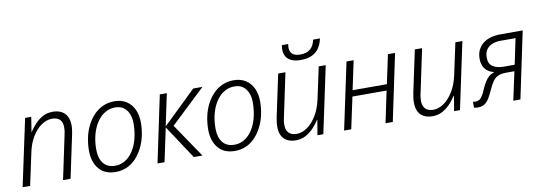

<svg xmlns="http://www.w3.org/2000/svg" viewBox="-57 -1124 4257 1511"><g transform="rotate(-10 2071.0 -368.5)"><path d="M26 0 140 -534H189L170 -415H171Q189 -443 216 -473Q243 -503 279 -523.5Q315 -544 361 -544Q402 -544 431 -528.5Q460 -513 475 -484Q490 -455 490 -412Q490 -393 487 -372.5Q484 -352 480 -334L409 0H349L421 -341Q426 -361 428 -376.5Q430 -392 430 -406Q430 -450 408.5 -470.5Q387 -491 346 -491Q304 -491 262 -462.5Q220 -434 187.5 -380.5Q155 -327 140 -252L86 0Z M769 9Q683 9 636.5 -46Q590 -101 590 -192Q590 -248 601.5 -300Q613 -352 636 -396Q659 -440 691 -472.5Q723 -505 764 -523Q805 -541 853 -541Q910 -541 949.5 -515.5Q989 -490 1010 -445Q1031 -400 1031 -340Q1031 -287 1020 -236Q1009 -185 987 -141Q965 -97 933.5 -63Q902 -29 861 -10Q820 9 769 9ZM774 -40Q809 -40 839.5 -54.5Q870 -69 894.5 -96Q919 -123 936.5 -160.5Q954 -198 963.5 -245Q973 -292 973 -345Q973 -385 960 -418Q947 -451 920.5 -471.5Q894 -492 851 -492Q816 -492 784.5 -477.5Q753 -463 728 -436Q703 -409 685 -371.5Q667 -334 657.5 -288.5Q648 -243 648 -191Q648 -121 680 -80.5Q712 -40 774 -40Z M1104 0 1216 -532H1272L1218 -276L1483 -532H1557L1280 -270L1463 0H1394L1217 -268L1160 0Z M1722 9Q1636 9 1589.5 -46Q1543 -101 1543 -192Q1543 -248 1554.5 -300Q1566 -352 1589 -396Q1612 -440 1644 -472.5Q1676 -505 1717 -523Q1758 -541 1806 -541Q1863 -541 1902.5 -515.5Q1942 -490 1963 -445Q1984 -400 1984 -340Q1984 -287 1973 -236Q1962 -185 1940 -141Q1918 -97 1886.5 -63Q1855 -29 1814 -10Q1773 9 1722 9ZM1727 -40Q1762 -40 1792.5 -54.5Q1823 -69 1847.5 -96Q1872 -123 1889.5 -160.5Q1907 -198 1916.5 -245Q1926 -292 1926 -345Q1926 -385 1913 -418Q1900 -451 1873.5 -471.5Q1847 -492 1804 -492Q1769 -492 1737.5 -477.5Q1706 -463 1681 -436Q1656 -409 1638 -371.5Q1620 -334 1610.5 -288.5Q1601 -243 1601 -191Q1601 -121 1633 -80.5Q1665 -40 1727 -40Z M2357 -606Q2312 -606 2283 -619Q2254 -632 2240 -656Q2226 -680 2226 -714Q2226 -722 2227 -732Q2228 -742 2230 -747H2280Q2279 -739 2278 -732Q2277 -725 2277 -718Q2277 -686 2297 -667.5Q2317 -649 2360 -649Q2410 -649 2439.5 -673Q2469 -697 2479 -747H2534Q2524 -702 2502.5 -670.5Q2481 -639 2445 -622.5Q2409 -606 2357 -606ZM2208 10Q2169 10 2140.5 -5Q2112 -20 2097 -48.5Q2082 -77 2082 -120Q2082 -139 2084.5 -158Q2087 -177 2091 -198L2162 -532H2220L2148 -191Q2143 -172 2141 -156Q2139 -140 2139 -127Q2139 -84 2160.5 -61.5Q2182 -39 2224 -39Q2267 -39 2308.5 -68Q2350 -97 2383 -151Q2416 -205 2432 -280L2486 -532H2542L2429 0H2382L2402 -119H2399Q2382 -92 2354.5 -61.5Q2327 -31 2290.5 -10.5Q2254 10 2208 10Z M2595 0 2708 -532H2765L2716 -301H2990L3039 -532H3096L2984 0H2926L2979 -252H2706L2652 0Z M3300 10Q3261 10 3232.5 -5Q3204 -20 3189 -48.5Q3174 -77 3174 -120Q3174 -139 3176.5 -158Q3179 -177 3183 -198L3254 -532H3312L3240 -191Q3235 -172 3233 -156Q3231 -140 3231 -127Q3231 -84 3252.5 -61.5Q3274 -39 3316 -39Q3359 -39 3400.5 -68Q3442 -97 3475 -151Q3508 -205 3524 -280L3578 -532H3634L3521 0H3474L3494 -119H3491Q3474 -92 3446.5 -61.5Q3419 -31 3382.5 -10.5Q3346 10 3300 10Z M3663 4Q3654 4 3646 2.5Q3638 1 3633 0V-47Q3637 -46 3642.5 -45.5Q3648 -45 3654 -45Q3670 -45 3683 -52Q3696 -59 3708.5 -78.5Q3721 -98 3736 -134Q3749 -163 3763 -186Q3777 -209 3795.5 -224.5Q3814 -240 3839 -248Q3804 -256 3782.5 -274.5Q3761 -293 3752 -318Q3743 -343 3743 -369Q3743 -412 3758.5 -442.5Q3774 -473 3800.5 -493Q3827 -513 3862 -522.5Q3897 -532 3935 -532H4116L4004 0H3947L3996 -227H3931Q3890 -227 3865 -215.5Q3840 -204 3823 -179.5Q3806 -155 3788 -115Q3772 -80 3756.5 -53Q3741 -26 3719 -11Q3697 4 3663 4ZM3918 -277H4007L4050 -482H3928Q3894 -482 3865 -471Q3836 -460 3818 -435.5Q3800 -411 3800 -370Q3800 -319 3833.5 -298Q3867 -277 3918 -277Z"/></g></svg>

Font: Noto Sans Display Light
Style: Italic
Weight: 300
Italic angle: -12°
Designer: Monotype Design Team
Foundry: Monotype Imaging Inc.
Version: Version 2.003